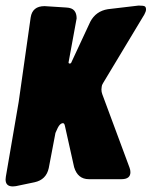

<svg xmlns="http://www.w3.org/2000/svg" viewBox="-58 -673 544 689"><path d="M-12 -4Q-38 -4 -38 -29L-37 -39L9 -307L52 -610Q58 -651 102 -651L180 -646Q200 -645 208.5 -635Q217 -625 217 -607L188 -449Q188 -445 192 -445Q197 -445 198 -449L266 -595Q286 -633 329 -640L439 -653Q456 -653 461 -650.5Q466 -648 466 -639Q466 -632 460 -621L312 -375Q307 -367 307 -362L306 -352Q306 -343 309 -335L407 -71Q410 -63 410 -55Q410 -30 378 -30H261Q221 -30 208 -73L175 -221Q173 -231 168 -231Q162 -231 156 -224.5Q150 -218 141 -196L117 -70Q108 -28 66 -19L-1 -5Z"/></svg>

Font: Bangerz
Style: Bold
Weight: 700
Designer: vernon adams
Foundry: Vernon Adams
Version: Version 2.10;February 7, 2025;FontCreator 13.0.0.2683 64-bit